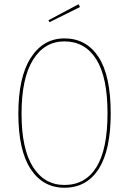

<svg xmlns="http://www.w3.org/2000/svg" viewBox="-20 -871 605 900"><path d="M499 -340Q499 -167 442.5 -79Q386 9 282 9Q181 9 123.5 -79Q66 -167 66 -338Q66 -510 124.5 -600.5Q183 -691 282 -691Q385 -691 442 -603.5Q499 -516 499 -340ZM81 -338Q81 -173 134.5 -88.5Q188 -4 282 -4Q380 -4 432 -87.5Q484 -171 484 -340Q484 -510 431 -593.5Q378 -677 282 -677Q189 -677 135 -591Q81 -505 81 -338ZM355 -838 212 -767 207 -776 348 -851Z"/></svg>

Font: Fira Sans Compressed Hair
Style: Regular
Weight: 100
Width: 1
Designer: bBox Type GmbH & Carrois Corporate GbR & Edenspiekermann AG
Foundry: bBox Type GmbH & Carrois Corporate GbR & Edenspiekermann AG
Version: Version 4.301